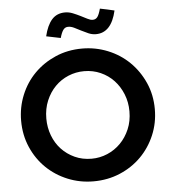

<svg xmlns="http://www.w3.org/2000/svg" viewBox="-61 -973 933 1040"><g transform="rotate(-5 406.0 -453.5)"><path d="M43 0ZM770 -350Q770 -275 742 -209Q714 -143 665 -94Q616 -45 549.5 -17Q483 11 406 11Q332 11 266 -16Q200 -43 150.5 -91Q101 -139 72 -205.5Q43 -272 43 -350Q43 -423 70 -489Q97 -555 145.5 -604Q194 -653 260.5 -682Q327 -711 406 -711Q479 -711 545.5 -684Q612 -657 661.5 -608.5Q711 -560 740.5 -494Q770 -428 770 -350ZM632 -350Q632 -400 614.5 -443.5Q597 -487 567 -519Q537 -551 495.5 -569.5Q454 -588 406 -588Q361 -588 320 -571Q279 -554 248 -522.5Q217 -491 198.5 -447Q180 -403 180 -350Q180 -301 196.5 -257.5Q213 -214 243 -182Q273 -150 314.5 -131Q356 -112 406 -112Q451 -112 492 -129.5Q533 -147 564 -178.5Q595 -210 613.5 -253.5Q632 -297 632 -350ZM296 -778Q276 -782 257 -786Q238 -790 218 -794Q232 -853 259 -883.5Q286 -914 331 -914Q352 -914 373 -905.5Q394 -897 413 -887.5Q432 -878 448.5 -869.5Q465 -861 477 -861Q493 -861 502.5 -873Q512 -885 521 -918Q541 -914 560 -910Q579 -906 599 -901Q572 -782 488 -782Q467 -782 447.5 -790.5Q428 -799 409.5 -808.5Q391 -818 374 -826.5Q357 -835 341 -835Q324 -835 314 -821Q304 -807 296 -778Z"/></g></svg>

Font: Rosa Sans SemiBold
Style: Regular
Weight: 600
Designer: Pentagram / MCKL
Foundry: Pentagram / MCKL
Version: Version 1.005;September 16, 2019;FontCreator 11.5.0.2425 64-